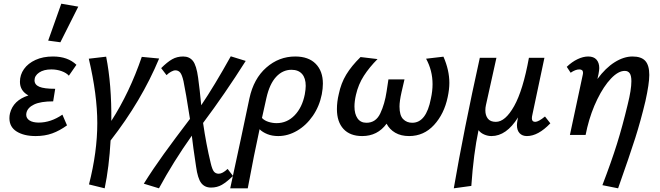

<svg xmlns="http://www.w3.org/2000/svg" viewBox="-20 -731 3573 1040"><path d="M394 -380 353 -321Q340 -336 314 -345.5Q288 -355 258 -355Q217 -355 192 -338Q167 -321 167 -296Q167 -272 193 -261Q219 -250 279 -250L268 -182Q200 -182 164.5 -165Q129 -148 123 -119Q122 -116 122 -110Q122 -90 140 -78.5Q158 -67 190 -67Q255 -67 318 -110L343 -52Q303 -23 263 -8.5Q223 6 173 6Q110 6 70.5 -18.5Q31 -43 31 -91Q31 -104 34 -117Q52 -188 134 -214Q88 -239 88 -288Q88 -326 110 -357Q132 -388 172.5 -406.5Q213 -425 267 -425Q347 -425 394 -380ZM241 -511 312 -711 404 -695 307 -502Z M579 30Q571 174 547 289L462 268Q507 92 507 -64Q507 -218 461 -413L555 -424Q585 -273 583 -76Q682 -230 748 -423L842 -414Q746 -184 579 30Z M1213 184 1242 222Q1208 255 1182 270Q1156 285 1123 285Q1089 285 1070 260.5Q1051 236 1042 171Q1025 59 1019 4Q919 145 841 289L759 264Q809 184 867.5 103Q926 22 1009 -87Q986 -234 974 -291Q966 -326 956 -338Q946 -350 930 -350Q920 -350 906.5 -342.5Q893 -335 882 -324L853 -362Q886 -395 912.5 -410Q939 -425 972 -425Q1006 -425 1025 -401Q1044 -377 1053 -311Q1062 -246 1070 -161Q1141 -266 1230 -426L1311 -401Q1197 -221 1080 -65Q1097 52 1121 151Q1129 186 1138.5 198Q1148 210 1165 210Q1185 210 1213 184Z M1729 -278Q1729 -252 1723 -220Q1710 -155 1674.5 -103.5Q1639 -52 1589.5 -23Q1540 6 1487 6Q1454 6 1428 -4.5Q1402 -15 1386 -31Q1357 101 1322 289H1227Q1290 -1 1331 -198Q1354 -305 1422.5 -365Q1491 -425 1579 -425Q1651 -425 1690 -385.5Q1729 -346 1729 -278ZM1636 -266Q1636 -308 1616 -330.5Q1596 -353 1559 -353Q1511 -353 1475.5 -314.5Q1440 -276 1423 -200L1399 -92Q1412 -78 1434 -71Q1456 -64 1478 -64Q1535 -64 1576 -106.5Q1617 -149 1631 -220Q1636 -248 1636 -266Z M2414 -282Q2414 -247 2405 -205Q2386 -114 2331 -54Q2276 6 2196 6Q2152 6 2121 -12Q2090 -30 2074 -61Q2025 6 1942 6Q1876 6 1840.5 -32.5Q1805 -71 1805 -140Q1805 -180 1815 -221Q1827 -280 1855.5 -327Q1884 -374 1933 -422L2025 -411Q1981 -367 1951 -320.5Q1921 -274 1908 -217Q1900 -182 1900 -154Q1900 -114 1916.5 -90Q1933 -66 1965 -66Q2016 -66 2040 -117Q2064 -168 2074 -235L2084 -301H2171L2155 -232Q2144 -183 2144 -154Q2144 -106 2163.5 -86Q2183 -66 2213 -66Q2289 -66 2314 -197Q2323 -238 2323 -275Q2323 -349 2288 -413L2382 -424Q2414 -351 2414 -282Z M2961 -63Q2895 6 2834 6Q2809 6 2794.5 -9.5Q2780 -25 2780 -54Q2780 -63 2784 -85L2786 -95Q2723 6 2642 6Q2622 6 2602.5 -2.5Q2583 -11 2572 -26Q2545 101 2533 276L2438 289Q2492 -25 2579 -418H2669L2612 -161Q2609 -148 2609 -133Q2609 -106 2622.5 -88.5Q2636 -71 2666 -71Q2717 -71 2765 -156.5Q2813 -242 2845 -418H2929L2864 -111Q2861 -99 2861 -90Q2861 -71 2879 -71Q2897 -71 2932 -100Z M3497 -325Q3497 -278 3476 -183Q3451 -78 3421 16.5Q3391 111 3328 289L3243 272Q3292 144 3322 48Q3352 -48 3380 -165Q3400 -245 3400 -291Q3400 -321 3391 -334Q3382 -347 3364 -347Q3329 -347 3289.5 -305.5Q3250 -264 3215.5 -193.5Q3181 -123 3161 -41L3152 0H3067L3136 -323Q3138 -331 3138 -337Q3138 -355 3118 -355Q3097 -355 3071 -337L3050 -369Q3078 -396 3108.5 -410.5Q3139 -425 3166 -425Q3196 -425 3211 -408Q3226 -391 3226 -362Q3226 -352 3222 -330L3216 -303Q3260 -363 3309.5 -394Q3359 -425 3406 -425Q3454 -425 3475.5 -401Q3497 -377 3497 -325Z"/></svg>

Font: Ysabeau Semibold
Style: Italic
Weight: 600
Italic angle: -12°
Designer: Christian Thalmann (Catharsis Fonts)
Version: Version 0.003